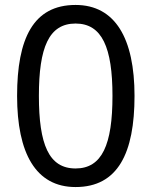

<svg xmlns="http://www.w3.org/2000/svg" viewBox="-20 -745 612 775"><path d="M523 -358C523 -590 445 -725 285 -725C114 -725 49 -589 49 -358C49 -127 124 10 285 10C456 10 523 -127 523 -358ZM137 -358C137 -553 177 -650 285 -650C392 -650 434 -553 434 -358C434 -161 392 -65 285 -65C177 -65 137 -162 137 -358Z"/></svg>

Font: Noto Sans Mro
Style: Regular
Weight: 400
Designer: Monotype Design Team
Foundry: Monotype Imaging Inc.
Version: Version 2.001